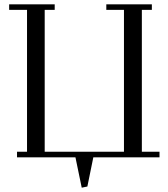

<svg xmlns="http://www.w3.org/2000/svg" viewBox="-20 -722 771 881"><path d="M22 -676.8V-702.1H231V-676.8H185.1V-25.9H548.8V-676.8H467.8V-702.1H676.8V-676.8H630.9V-25.9H711.9V0H408.2L380.9 133.8L355 139.2L326.2 0H58.1V-25.9H104V-676.8Z"/></svg>

Font: Dehuti Alt
Style: Book
Weight: 400
Version: Version 1.2